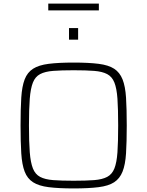

<svg xmlns="http://www.w3.org/2000/svg" viewBox="-20 -1046 824 1074"><path d="M392 8Q308 8 252.5 1Q197 -6 165 -26.5Q133 -47 118 -86Q103 -125 99 -188Q95 -251 95 -344Q95 -437 99 -500Q103 -563 118 -602Q133 -641 165 -661.5Q197 -682 252.5 -689Q308 -696 392 -696Q476 -696 531.5 -689Q587 -682 618.5 -661.5Q650 -641 665.5 -602Q681 -563 685 -500Q689 -437 689 -344Q689 -251 685 -188Q681 -125 665.5 -86Q650 -47 618.5 -26.5Q587 -6 531.5 1Q476 8 392 8ZM392 -35Q461 -35 506.5 -38.5Q552 -42 579.5 -56.5Q607 -71 620 -104Q633 -137 637 -194.5Q641 -252 641 -344Q641 -436 637 -493.5Q633 -551 620 -584Q607 -617 579.5 -631.5Q552 -646 506.5 -649.5Q461 -653 392 -653Q323 -653 277.5 -649.5Q232 -646 204.5 -631.5Q177 -617 164 -584Q151 -551 146.5 -493.5Q142 -436 142 -344Q142 -252 146.5 -194.5Q151 -137 164 -104Q177 -71 204.5 -56.5Q232 -42 277.5 -38.5Q323 -35 392 -35ZM366 -824V-889H417V-824ZM250 -988V-1026H533V-988Z"/></svg>

Font: Saira SemiExpanded ExtraLight
Style: Regular
Weight: 250
Width: 6
Designer: Hector Gatti with collaboration of the Omnibus-Type team
Foundry: Omnibus-Type
Version: Version 1.101